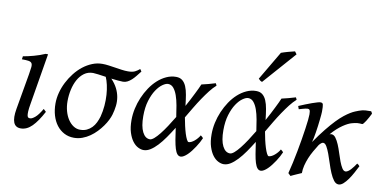

<svg xmlns="http://www.w3.org/2000/svg" viewBox="-72 -948 2364 1178"><g transform="rotate(10 1110.0 -359.0)"><path d="M240.2 -106.9Q207.5 -44.9 175.3 -12.5Q143.1 20 105 20Q39.6 20 59.1 -92.8L98.1 -316.9Q103 -345.2 104.5 -361.8Q106 -378.4 100.3 -386.5Q94.7 -394.5 80.3 -396.7Q65.9 -398.9 39.1 -398.9L42 -418Q72.8 -423.3 108.6 -433.1Q144.5 -442.9 176.8 -457H191.9L139.2 -141.1Q133.3 -108.4 132.6 -90.3Q131.8 -72.3 134 -63.5Q136.2 -54.7 141.1 -52.7Q146 -50.8 151.9 -50.8Q163.1 -50.8 181.9 -66.4Q200.7 -82 224.1 -122.1Z M575.7 -137.2Q584.5 -171.4 587.4 -206.5Q590.3 -241.7 588.1 -274.2Q585.9 -306.6 579.6 -334.7Q573.2 -362.8 564.5 -382.3Q537.6 -386.2 515.6 -389.2Q493.7 -392.1 484.4 -392.1Q452.6 -392.1 429.2 -375Q405.8 -357.9 390.4 -330.1Q375 -302.2 367.2 -266.8Q359.4 -231.4 359.4 -194.8Q359.4 -162.1 367.4 -133.1Q375.5 -104 389.9 -82.3Q404.3 -60.5 423.6 -47.9Q442.9 -35.2 465.3 -35.2Q488.8 -35.2 506.6 -43.5Q524.4 -51.8 538.1 -65.9Q551.8 -80.1 560.8 -98.6Q569.8 -117.2 575.7 -137.2ZM774.4 -452.1Q762.2 -436.5 750.5 -421.9Q738.8 -407.2 726.6 -396Q714.4 -384.8 701.2 -377.9Q688 -371.1 673.3 -371.1Q660.6 -371.1 641.4 -373Q622.1 -375 600.1 -377.4Q624.5 -351.6 637.7 -325.4Q650.9 -299.3 655.5 -272.2Q660.2 -245.1 657 -217.3Q653.8 -189.5 645.5 -161.1Q641.1 -146 631.6 -126.7Q622.1 -107.4 607.9 -87.4Q593.8 -67.4 575.4 -48.1Q557.1 -28.8 535.4 -13.7Q513.7 1.5 488.8 10.7Q463.9 20 437 20Q402.8 20 375.5 5.6Q348.1 -8.8 328.9 -33.9Q309.6 -59.1 299.3 -93.5Q289.1 -127.9 289.1 -168Q289.1 -201.2 298.1 -235.6Q307.1 -270 323.5 -302Q339.8 -334 362.1 -362.3Q384.3 -390.6 411.1 -411.6Q438 -432.6 468.3 -444.8Q498.5 -457 530.3 -457Q549.8 -457 570.6 -454.1Q591.3 -451.2 612.1 -448Q632.8 -444.8 653.1 -441.9Q673.3 -439 692.4 -439Q720.2 -439 736.1 -447Q752 -455.1 764.6 -466.3Z M897.5 -51.8Q908.2 -51.8 923.6 -64.9Q939 -78.1 956.8 -100.6Q974.6 -123 994.1 -152.6Q1013.7 -182.1 1033.2 -214.8Q1028.3 -250.5 1022.2 -284.9Q1016.1 -319.3 1006.6 -346.2Q997.1 -373 983.2 -389.4Q969.2 -405.8 949.2 -405.8Q935.1 -405.8 915 -391.8Q895 -377.9 876.7 -350.3Q858.4 -322.8 845.7 -281.5Q833 -240.2 833 -185.1Q833 -121.6 850.6 -86.7Q868.2 -51.8 897.5 -51.8ZM1243.2 -446.8Q1223.1 -429.2 1203.6 -404.1Q1184.1 -378.9 1164.3 -349.6Q1144.5 -320.3 1125 -287.6Q1105.5 -254.9 1085.9 -221.7Q1090.3 -196.8 1096.2 -170.9Q1102.1 -145 1108.6 -124Q1115.2 -103 1122.1 -89.6Q1128.9 -76.2 1134.3 -76.2Q1142.1 -76.2 1151.6 -80.8Q1161.1 -85.4 1170.4 -93.3Q1179.7 -101.1 1187.7 -110.6Q1195.8 -120.1 1201.2 -129.9Q1207.5 -126 1210.4 -122.6Q1213.4 -119.1 1217.3 -115.2Q1211.9 -102.5 1203.9 -87.6Q1195.8 -72.8 1186 -57.9Q1176.3 -43 1165.3 -28.8Q1154.3 -14.6 1143.3 -3.9Q1132.3 6.8 1121.3 13.4Q1110.4 20 1101.1 20Q1088.9 20 1080.1 9.5Q1071.3 -1 1064.7 -22.2Q1058.1 -43.5 1052.7 -75.2Q1047.4 -106.9 1041.5 -148.9Q1020 -114.3 998.5 -83.5Q977.1 -52.7 955.6 -29.8Q934.1 -6.8 912.8 6.6Q891.6 20 870.1 20Q854 20 835.7 10.7Q817.4 1.5 802 -18.8Q786.6 -39.1 776.4 -71Q766.1 -103 766.1 -148.9Q766.1 -184.1 773.9 -220.5Q781.7 -256.8 796.4 -291Q811 -325.2 831.3 -355.5Q851.6 -385.7 876.5 -408.2Q901.4 -430.7 930.2 -443.8Q959 -457 990.2 -457Q1014.2 -457 1029.3 -444.8Q1044.4 -432.6 1053.7 -410.9Q1063 -389.2 1068.1 -358.6Q1073.2 -328.1 1077.1 -291.5Q1089.8 -314.5 1101.1 -336.2Q1112.3 -357.9 1121.8 -377Q1131.3 -396 1138.7 -411.6Q1146 -427.2 1150.4 -438Q1171.4 -442.4 1192.4 -448.2Q1213.4 -454.1 1236.3 -460.9Q1239.3 -455.6 1240.5 -452.9Q1241.7 -450.2 1243.2 -446.8Z M1396.5 -51.8Q1407.2 -51.8 1422.6 -64.9Q1438 -78.1 1455.8 -100.6Q1473.6 -123 1493.2 -152.6Q1512.7 -182.1 1532.2 -214.8Q1527.3 -250.5 1521.2 -284.9Q1515.1 -319.3 1505.6 -346.2Q1496.1 -373 1482.2 -389.4Q1468.3 -405.8 1448.2 -405.8Q1434.1 -405.8 1414.1 -391.8Q1394 -377.9 1375.7 -350.3Q1357.4 -322.8 1344.7 -281.5Q1332 -240.2 1332 -185.1Q1332 -121.6 1349.6 -86.7Q1367.2 -51.8 1396.5 -51.8ZM1742.2 -446.8Q1722.2 -429.2 1702.6 -404.1Q1683.1 -378.9 1663.3 -349.6Q1643.6 -320.3 1624 -287.6Q1604.5 -254.9 1585 -221.7Q1589.4 -196.8 1595.2 -170.9Q1601.1 -145 1607.7 -124Q1614.3 -103 1621.1 -89.6Q1627.9 -76.2 1633.3 -76.2Q1641.1 -76.2 1650.6 -80.8Q1660.2 -85.4 1669.4 -93.3Q1678.7 -101.1 1686.8 -110.6Q1694.8 -120.1 1700.2 -129.9Q1706.5 -126 1709.5 -122.6Q1712.4 -119.1 1716.3 -115.2Q1710.9 -102.5 1702.9 -87.6Q1694.8 -72.8 1685.1 -57.9Q1675.3 -43 1664.3 -28.8Q1653.3 -14.6 1642.3 -3.9Q1631.3 6.8 1620.4 13.4Q1609.4 20 1600.1 20Q1587.9 20 1579.1 9.5Q1570.3 -1 1563.7 -22.2Q1557.1 -43.5 1551.8 -75.2Q1546.4 -106.9 1540.5 -148.9Q1519 -114.3 1497.6 -83.5Q1476.1 -52.7 1454.6 -29.8Q1433.1 -6.8 1411.9 6.6Q1390.6 20 1369.1 20Q1353 20 1334.7 10.7Q1316.4 1.5 1301 -18.8Q1285.6 -39.1 1275.4 -71Q1265.1 -103 1265.1 -148.9Q1265.1 -184.1 1272.9 -220.5Q1280.8 -256.8 1295.4 -291Q1310.1 -325.2 1330.3 -355.5Q1350.6 -385.7 1375.5 -408.2Q1400.4 -430.7 1429.2 -443.8Q1458 -457 1489.3 -457Q1513.2 -457 1528.3 -444.8Q1543.5 -432.6 1552.7 -410.9Q1562 -389.2 1567.1 -358.6Q1572.3 -328.1 1576.2 -291.5Q1588.9 -314.5 1600.1 -336.2Q1611.3 -357.9 1620.8 -377Q1630.4 -396 1637.7 -411.6Q1645 -427.2 1649.4 -438Q1670.4 -442.4 1691.4 -448.2Q1712.4 -454.1 1735.4 -460.9Q1738.3 -455.6 1739.5 -452.9Q1740.7 -450.2 1742.2 -446.8ZM1514.2 -518.1Q1506.8 -520.5 1502.7 -523.4Q1498.5 -526.4 1491.2 -534.2L1597.2 -713.9Q1605 -716.8 1615.7 -720.2Q1626.5 -723.6 1637.9 -726.8Q1649.4 -730 1660.9 -732.7Q1672.4 -735.4 1681.2 -737.8L1693.4 -721.2Z M2192.4 -112.3Q2182.1 -91.8 2169.4 -68.4Q2156.7 -44.9 2142.8 -25.4Q2128.9 -5.9 2114.3 7.1Q2099.6 20 2085.4 20Q2068.4 20 2055.2 2.7Q2042 -14.6 2030.8 -41Q2019.5 -67.4 2010 -97.7Q2000.5 -127.9 1990.7 -154.3Q1981 -180.7 1970.9 -198Q1960.9 -215.3 1948.7 -215.3Q1943.4 -215.3 1936.8 -210.2Q1930.2 -205.1 1923.3 -196.3Q1909.7 -174.8 1896.7 -152.1Q1883.8 -129.4 1874 -105.7Q1864.3 -82 1858.2 -57.9Q1852.1 -33.7 1852.1 -9.8Q1845.2 -6.8 1836.4 -2.9Q1827.6 1 1818.6 4.9Q1809.6 8.8 1800.8 12.9Q1792 17.1 1786.1 20L1770.5 4.9Q1778.8 -25.9 1786.6 -62.5Q1794.4 -99.1 1801.8 -137.2Q1809.1 -175.3 1815.2 -212.4Q1821.3 -249.5 1825.9 -281.2Q1830.6 -313 1833 -336.9Q1835.4 -360.8 1835.4 -372.1Q1835.4 -383.3 1834.2 -389.9Q1833 -396.5 1830.8 -399.7Q1828.6 -402.8 1825.2 -403.8Q1821.8 -404.8 1817.4 -404.8Q1813 -404.8 1804.4 -402.8Q1795.9 -400.9 1787.1 -398.4Q1776.9 -395.5 1765.1 -392.1L1758.3 -411.1Q1778.8 -419.9 1799.6 -428.2Q1820.3 -436.5 1838.4 -442.9Q1856.4 -449.2 1869.9 -453.1Q1883.3 -457 1889.2 -457Q1896 -457 1899.9 -454.8Q1903.8 -452.6 1905.5 -446.8Q1907.2 -440.9 1907.7 -430.2Q1908.2 -419.4 1908.2 -401.9Q1908.2 -396 1907 -382.1Q1905.8 -368.2 1903.8 -350.1Q1901.9 -332 1899.2 -311.3Q1896.5 -290.5 1893.3 -271Q1890.1 -251.5 1887 -234.9Q1883.8 -218.3 1880.4 -208Q1915 -258.3 1944.6 -294.9Q1974.1 -331.5 1998.5 -356.9Q2022.9 -382.3 2043.2 -398.2Q2063.5 -414.1 2079.6 -423.8Q2095.7 -433.6 2108.2 -438.5Q2120.6 -443.4 2129.4 -446.8Q2151.9 -455.1 2169.4 -456.1Q2187 -457 2205.1 -457Q2208.5 -452.6 2209.7 -449.2Q2210.9 -445.8 2212.4 -442.9Q2206.5 -430.7 2199.2 -417.5Q2191.9 -404.3 2185.3 -393.8Q2178.7 -383.3 2172.9 -376.5Q2167 -369.6 2164.1 -370.1Q2155.3 -370.6 2148.2 -371.1Q2141.1 -371.6 2133.8 -370.8Q2126.5 -370.1 2118.4 -368.4Q2110.4 -366.7 2100.1 -363.8Q2090.3 -361.3 2076.9 -354.7Q2063.5 -348.1 2047.4 -337.2Q2031.2 -326.2 2013.4 -310.3Q1995.6 -294.4 1978 -273.4Q1981.9 -274.9 1984.6 -275.4Q1987.3 -275.9 1989.7 -275.9Q2004.4 -275.9 2016.1 -260.3Q2027.8 -244.6 2037.6 -221.4Q2047.4 -198.2 2055.9 -170.9Q2064.5 -143.6 2073.2 -120.4Q2082 -97.2 2091.8 -81.5Q2101.6 -65.9 2113.3 -65.9Q2121.1 -65.9 2129.6 -71.8Q2138.2 -77.6 2146.2 -86.4Q2154.3 -95.2 2162.1 -105.7Q2169.9 -116.2 2176.3 -126L2185.1 -120.1Q2188 -118.2 2192.4 -112.3Z"/></g></svg>

Font: Gentium Plus
Style: Italic
Weight: 400
Italic angle: -8°
Designer: J. Victor Gaultney, Annie Olsen, Iska Routamaa
Foundry: SIL International
Version: Version 1.510